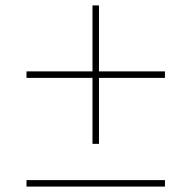

<svg xmlns="http://www.w3.org/2000/svg" viewBox="-20 -690 709 710"><path d="M322 -670H346V-426H590V-402H346V-158H322V-402H78V-426H322ZM590 0H78V-24H590Z"/></svg>

Font: Spartan MB
Style: Regular
Weight: 250
Designer: Matt Bailey
Foundry: Matt Bailey
Version: Version 1.000